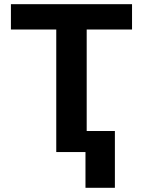

<svg xmlns="http://www.w3.org/2000/svg" viewBox="-20 -727 683 918"><path d="M32.2 -707H611.3V-585.9H394.5V-100.6H529.3V170.9H388.7V0H249V-585.9H32.2Z"/></svg>

Font: Pretendard GOV
Style: Bold
Weight: 700
Designer: Base glyphs from Inter by Rasmus Andersson; Hangeul glyphs from Noto Sans CJK(Source Han Sans) by Jang Soo-young and Kan
Foundry: Kil Hyung-jin
Version: Version 1.309